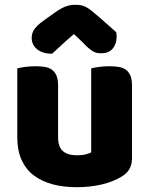

<svg xmlns="http://www.w3.org/2000/svg" viewBox="-20 -764 622 800"><path d="M52 -479Q62 -482 83.5 -485Q105 -488 128 -488Q150 -488 167.5 -485Q185 -482 197 -473Q209 -464 215.5 -448.5Q222 -433 222 -408V-193Q222 -152 242 -134.5Q262 -117 300 -117Q323 -117 337.5 -121Q352 -125 360 -129V-479Q370 -482 391.5 -485Q413 -488 436 -488Q458 -488 475.5 -485Q493 -482 505 -473Q517 -464 523.5 -448.5Q530 -433 530 -408V-104Q530 -54 488 -29Q453 -7 404.5 4.5Q356 16 299 16Q245 16 199.5 4Q154 -8 121 -33Q88 -58 70 -97.5Q52 -137 52 -193ZM288 -622Q254 -593 235 -575Q216 -557 197 -540Q158 -540 135 -558.5Q112 -577 112 -606Q112 -626 123 -642Q134 -658 160 -677L209 -712Q233 -729 252.5 -736.5Q272 -744 292 -744Q305 -744 315.5 -742.5Q326 -741 337 -735.5Q348 -730 361 -719.5Q374 -709 394 -692L464 -630Q465 -625 465.5 -621Q466 -617 466 -612Q466 -581 449.5 -561.5Q433 -542 402 -542Q392 -542 384 -543.5Q376 -545 367.5 -550Q359 -555 348 -564.5Q337 -574 322 -590Z"/></svg>

Font: Baloo Tamma
Style: Regular
Weight: 400
Designer: Divya Kowshik and Ek Type
Foundry: Ek Type
Version: Version 1.443;PS 1.000;hotconv 16.6.51;makeotf.lib2.5.65220;